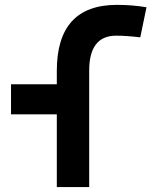

<svg xmlns="http://www.w3.org/2000/svg" viewBox="-20 -762 626 782"><path d="M211.4 0V-473.6Q211.4 -742.2 456.3 -742.2Q518.6 -742.2 576.7 -732.4L551.3 -609.9Q494.6 -616.7 453.1 -616.7Q343.3 -616.7 343.3 -474.6V0ZM24.9 -296.4V-418.9H296.9V-296.4Z"/></svg>

Font: Cascadia Code
Style: Regular
Weight: 400
Monospace: yes
Designer: Aaron Bell
Foundry: Saja Typeworks
Version: Version 2106.017